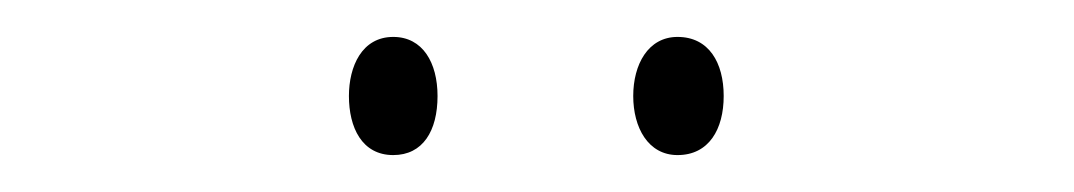

<svg xmlns="http://www.w3.org/2000/svg" viewBox="-20 -720 582 104"><path d="M169 -668C169 -651 176 -636 193 -636C209 -636 217 -649 217 -668C217 -686 209 -700 193 -700C176 -700 169 -684 169 -668ZM323 -668C323 -651 331 -636 347 -636C364 -636 372 -650 372 -668C372 -686 364 -700 347 -700C331 -700 323 -685 323 -668Z"/></svg>

Font: Noto Sans Ethiopic Condensed Thin
Style: Regular
Weight: 100
Width: 3
Designer: Monotype Design Team
Foundry: Monotype Imaging Inc.
Version: Version 2.102